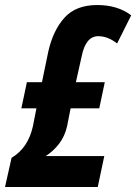

<svg xmlns="http://www.w3.org/2000/svg" viewBox="-36 -744 542 764"><path d="M353 0 379 -123H146Q177 -143 199.5 -172.5Q222 -202 231 -242L245 -313H359L381 -417H266L289 -520Q305 -600 355 -600Q393 -600 430 -571L486 -683Q432 -724 351 -724Q266 -724 220.5 -673.5Q175 -623 156 -538L131 -417H71L49 -313H109L95 -242Q76 -155 10 -116L-16 0Z"/></svg>

Font: Noto Sans UI Condensed ExtraBold
Style: Italic
Weight: 800
Width: 3
Designer: Monotype Design Team
Foundry: Monotype Imaging Inc.
Version: 1.001